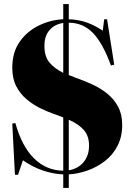

<svg xmlns="http://www.w3.org/2000/svg" viewBox="-20 -838 653 938"><path d="M289 80V14Q240 12 189.5 -5Q139 -22 92 -55L68 16H53L40 -234L55 -237Q87 -122 147 -63.5Q207 -5 289 -4V-264Q278 -269 265.5 -273.5Q253 -278 241 -282Q210 -293 175.5 -310Q141 -327 110 -353Q79 -379 59.5 -416.5Q40 -454 40 -507Q40 -583 76.5 -634.5Q113 -686 170 -713.5Q227 -741 289 -744V-818H316V-744Q367 -742 407 -727Q447 -712 482 -688L489 -744H503L538 -522L522 -518Q482 -628 433.5 -677.5Q385 -727 316 -727V-471Q325 -468 333.5 -465Q342 -462 350 -458Q391 -444 431 -425.5Q471 -407 504 -380.5Q537 -354 557 -316.5Q577 -279 577 -228Q577 -170 554.5 -126Q532 -82 493.5 -52Q455 -22 409 -5.5Q363 11 316 14V80ZM289 -482V-726Q246 -719 221.5 -690.5Q197 -662 197 -614Q197 -561 222.5 -531.5Q248 -502 289 -482ZM316 -6Q362 -14 388.5 -46Q415 -78 415 -127Q415 -174 389.5 -203Q364 -232 316 -253Z"/></svg>

Font: Literata 72pt ExtraBold
Style: Regular
Weight: 800
Designer: Latin by Veronika Burian and Jose Scaglione. Greek by Irene Vlachou. Cyrillic by Vera Evstafieva.
Foundry: TypeTogether
Version: Version 3.002